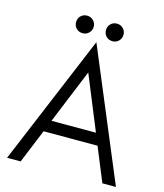

<svg xmlns="http://www.w3.org/2000/svg" viewBox="-129 -992 929 1088"><g transform="rotate(15 335.5 -448.0)"><path d="M335.4 -763.7 654.8 0H575.2L493.7 -198.7H177.2L95.7 0H16.1ZM465.8 -267.6 335.4 -585.9 205.1 -267.6ZM370.1 -844.2Q370.1 -865.7 384.8 -880.6Q399.4 -895.5 421.9 -895.5Q442.9 -895.5 458 -880.6Q473.1 -865.7 473.1 -844.2Q473.1 -822.3 458.3 -807.4Q443.4 -792.5 421.9 -792.5Q399.9 -792.5 385 -807.1Q370.1 -821.8 370.1 -844.2ZM246.6 -895.5Q267.6 -895.5 283 -880.6Q298.3 -865.7 298.3 -844.2Q298.3 -822.3 283.2 -807.4Q268.1 -792.5 246.6 -792.5Q224.6 -792.5 209.7 -807.1Q194.8 -821.8 194.8 -844.2Q194.8 -865.7 209.5 -880.6Q224.1 -895.5 246.6 -895.5Z"/></g></svg>

Font: Glacial Indifference
Style: Regular
Weight: 400
Designer: Alfredo Marco Pradil
Foundry: Alfredo Marco Pradil
Version: Version 1.312